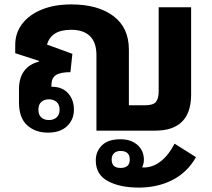

<svg xmlns="http://www.w3.org/2000/svg" viewBox="-20 -592 961 870"><path d="M197 9Q140 9 103 -24.5Q66 -58 66 -128V-187Q66 -239 89.5 -270.5Q113 -302 157 -313V-316L49 -351V-388Q49 -443 81 -484.5Q113 -526 170 -549Q227 -572 303 -572Q423 -572 493.5 -519.5Q564 -467 564 -367V-115H637Q674 -115 686.5 -130Q699 -145 699 -179V-559H846V-164Q846 0 683 0H417V-342Q417 -400 387.5 -428.5Q358 -457 303 -457Q255 -457 228.5 -439.5Q202 -422 193 -390L308 -348L299 -265Q253 -265 233 -251.5Q213 -238 213 -207V-199H214Q262 -199 288.5 -169.5Q315 -140 315 -95Q315 -50 284 -20.5Q253 9 197 9ZM202 -48Q223 -48 236.5 -60Q250 -72 250 -95Q250 -118 236.5 -130Q223 -142 202 -142Q180 -142 167 -130Q154 -118 154 -95Q154 -72 167 -60Q180 -48 202 -48ZM609 258Q523 258 468.5 228.5Q414 199 414 135Q414 94 442 66.5Q470 39 526 39Q574 39 603 65Q632 91 632 132Q632 150 624 166Q627 167 631 167Q673 167 709 138.5Q745 110 771 59L868 120Q830 188 762.5 223Q695 258 609 258ZM526 169Q568 169 568 131Q568 92 526 92Q508 92 497 102Q486 112 486 131Q486 169 526 169Z"/></svg>

Font: Noto Sans Thai Looped
Style: Bold
Weight: 700
Designer: Sasikarn Vongin, Ben Mitchell
Foundry: The Fontpad Ltd
Version: Version 1.001; ttfautohint (v1.8.4.7-5d5b)